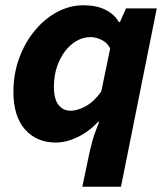

<svg xmlns="http://www.w3.org/2000/svg" viewBox="-20 -530 640 730"><path d="M293 180 321 47Q324 36 328 18.5Q332 1 339.5 -20.5Q347 -42 357 -67H353Q319 -30 275.5 -9Q232 12 192 12Q119 12 75 -38Q31 -88 31 -181Q31 -249 53 -309Q75 -369 112.5 -414Q150 -459 197.5 -484.5Q245 -510 298 -510Q346 -510 380.5 -493Q415 -476 432 -446H436L459 -498H576L440 180ZM249 -109Q275 -109 306.5 -126.5Q338 -144 365 -182L399 -346Q387 -369 365 -379Q343 -389 325 -389Q297 -389 272 -375Q247 -361 227.5 -335.5Q208 -310 196.5 -275.5Q185 -241 185 -200Q185 -153 202.5 -131Q220 -109 249 -109Z"/></svg>

Font: Source Code Pro ExtraLight ExtraBold
Style: Italic
Weight: 800
Italic angle: -11°
Monospace: yes
Version: Version 1.016;hotconv 1.0.116;makeotfexe 2.5.65601